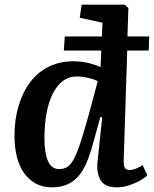

<svg xmlns="http://www.w3.org/2000/svg" viewBox="-20 -787 658 821"><path d="M202 14Q163 14 133 -2Q103 -18 82.5 -47.5Q62 -77 52 -117Q42 -157 42 -206Q42 -276 59.5 -334.5Q77 -393 109 -435.5Q141 -478 188 -501.5Q235 -525 293 -525Q329 -525 360.5 -517Q392 -509 410 -500L413 -571H253L257 -631H416L418 -690L321 -711L329 -767H513L529 -753L525 -631H618L616 -571H524L509 -102Q508 -80 513.5 -70Q519 -60 535 -60Q548 -60 562.5 -66.5Q577 -73 590 -81L610 -37Q600 -27 579 -15Q558 -3 532 5.5Q506 14 479 14Q428 14 410 -17Q392 -48 397 -95L417 -285L409 -287L382 -188Q371 -145 357 -108Q343 -71 323.5 -44Q304 -17 274.5 -1.5Q245 14 202 14ZM233 -64Q253 -64 267.5 -73Q282 -82 295 -105.5Q308 -129 323 -174Q338 -219 358 -291L398 -440Q387 -446 371 -450.5Q355 -455 338.5 -457.5Q322 -460 308 -460Q274 -460 248 -440Q222 -420 204.5 -384Q187 -348 178.5 -300Q170 -252 170 -196Q170 -133 185 -98.5Q200 -64 233 -64Z"/></svg>

Font: Literata 18pt SemiBold
Style: Italic
Weight: 600
Italic angle: -2°
Designer: Latin by Veronika Burian and Jose Scaglione. Greek by Irene Vlachou. Cyrillic by Vera Evstafieva
Foundry: TypeTogether
Version: Version 3.103;gftools[0.9.29]